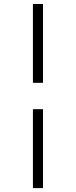

<svg xmlns="http://www.w3.org/2000/svg" viewBox="-20 -756 385 974"><path d="M147 198.2V-202.1H198.2V198.2ZM147 -335.9V-735.8H198.2V-335.9Z"/></svg>

Font: Charis SIL Am
Style: Regular
Weight: 400
Foundry: SIL International
Version: Version 5.000